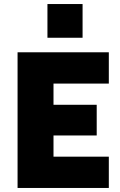

<svg xmlns="http://www.w3.org/2000/svg" viewBox="-20 -931 595 951"><path d="M67 0ZM245 -517V-412H459V-260H245V-155H519V0H67V-672H519V-517ZM215 -911H389V-744H215Z"/></svg>

Font: Cairo Black
Style: Regular
Weight: 900
Designer: Mohamed Gaber, the designers of Titillium
Foundry: Kief Type Foundry
Version: Version 2.009; ttfautohint (v1.5.33-1714) -l 8 -r 50 -G 200 